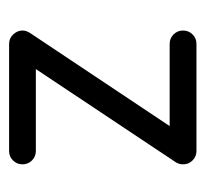

<svg xmlns="http://www.w3.org/2000/svg" viewBox="-35 -417 452 422"><g transform="rotate(90 191.0 -206.0)"><path d="M76.5 0Q64.1 0 55.6 -9.1Q47.1 -18.2 47.1 -29.4Q47.1 -37.6 52.4 -45.9L257.1 -352.9H76.5Q64.1 -352.9 55.6 -361.5Q47.1 -370 47.1 -382.4Q47.1 -394.7 55.6 -403.2Q64.1 -411.8 76.5 -411.8H311.8Q324.1 -411.8 332.6 -403.2Q341.2 -394.7 341.2 -382.4Q341.2 -372.9 335.9 -365.3L131.8 -58.8H311.8Q324.1 -58.8 332.6 -50.3Q341.2 -41.8 341.2 -29.4Q341.2 -17.1 332.6 -8.5Q324.1 0 311.8 0Z"/></g></svg>

Font: OpenGost Type B TT
Style: Regular
Weight: 400
Version: Version 0.3